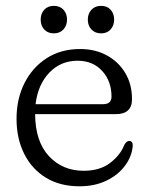

<svg xmlns="http://www.w3.org/2000/svg" viewBox="-20 -626 508 656"><path d="M431 -287Q431 -236 375.5 -236H100Q100.5 -143 147 -92.8Q193.5 -42.5 266 -42.5Q321.5 -42.5 356.5 -69.5Q391.5 -96.5 404.5 -130.5Q412 -144.5 421.5 -144.5Q434.5 -144 433.5 -127Q430.5 -91.5 407.2 -60Q384 -28.5 344 -9Q304 10.5 251.5 10.5Q185 10.5 137 -18.8Q89 -48 62.8 -100.2Q36.5 -152.5 36.5 -220Q36.5 -288 63.5 -341.8Q90.5 -395.5 139.2 -427Q188 -458.5 254 -458.5Q305 -458.5 345 -436.8Q385 -415 408 -376.5Q431 -338 431 -287ZM245 -418.5Q187.5 -418.5 148.5 -377.8Q109.5 -337 101.5 -270H332Q361 -270 361 -296Q361 -348.5 329.2 -383.5Q297.5 -418.5 245 -418.5ZM164 -512Q143.5 -512 131.2 -525.2Q119 -538.5 119 -559Q119 -579.5 131.2 -592.8Q143.5 -606 164 -606Q184.5 -606 196.8 -592.8Q209 -579.5 209 -559Q209 -539 196.8 -525.5Q184.5 -512 164 -512ZM325.5 -512Q305 -512 292.5 -525.2Q280 -538.5 280 -559Q280 -579.5 292.5 -592.8Q305 -606 325.5 -606Q346 -606 358 -592.8Q370 -579.5 370 -559Q370 -539 358 -525.5Q346 -512 325.5 -512Z"/></svg>

Font: Fraunces 72pt S100 Light
Style: Regular
Weight: 300
Version: Version 1.000; ttfautohint (v1.8.3)